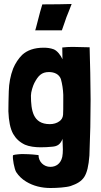

<svg xmlns="http://www.w3.org/2000/svg" viewBox="-20 -736 507 962"><path d="M233 206C266 206 312 203 334 196C366 185 387 173 402 151C416 129 424 96 428 43C432 -53 434 -147 434 -238C433 -329 432 -416 429 -499C400 -499 373 -501 344 -501C326 -501 309 -500 292 -498L293 -439C285 -458 267 -482 249 -489C233 -495 216 -497 199 -497C151 -497 116 -484 91 -461C72 -442 57 -419 46 -393C32 -357 25 -317 24 -279C23 -243 22 -209 22 -178C24 -129 31 -92 46 -65C60 -41 78 -24 105 -11C126 -2 155 2 183 2C203 2 224 1 242 -1C267 -3 283 -12 294 -42C292 -42 295 -15 295 13C295 26 294 40 292 50C284 85 260 100 232 100C200 100 173 75 173 41C165 40 155 39 144 38C130 37 113 36 98 36C88 36 79 36 72 37C61 38 52 39 45 42C42 59 52 111 61 126C74 146 91 162 111 174C147 196 189 206 233 206ZM230 -114C186 -114 163 -132 150 -159C138 -185 135 -219 135 -257C135 -276 145 -306 152 -320C171 -356 188 -375 225 -375C253 -375 276 -364 285 -340C292 -315 296 -288 297 -261V-229C297 -202 297 -173 296 -161C295 -147 288 -135 277 -128C265 -119 248 -114 230 -114ZM156 -584H290L304 -624C309 -641 316 -658 323 -675C330 -693 334 -702 339 -716C334 -715 225 -714 192 -714C179 -675 158 -582 156 -584Z"/></svg>

Font: Londrina Solid CC
Style: CC
Weight: 400
Designer: Marcelo Magalhaes
Foundry: Tipos Pereira
Version: Version 1.003;FEAKit 1.0